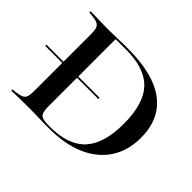

<svg xmlns="http://www.w3.org/2000/svg" viewBox="-123 -773 976 976"><g transform="rotate(45 364.5 -285.5)"><path d="M2.4 -283.1V-291.9H384.7V-283.1ZM287.1 0Q266.1 0 239.5 -1.2Q212.9 -2.4 179 -2.4Q150.8 -2.4 125.4 -2Q100 -1.6 78.6 -1.2Q57.3 -0.8 41.1 0V-8.9L64.5 -11.3Q89.5 -14.5 102.4 -20.6Q115.3 -26.6 120.2 -39.9Q125 -53.2 125 -78.2V-492.7Q125 -517.7 120.2 -531Q115.3 -544.4 102.4 -550.8Q89.5 -557.3 64.5 -559.7L41.1 -562.1V-571Q57.3 -571 78.6 -570.2Q100 -569.4 125.4 -569Q150.8 -568.5 179 -568.5Q212.9 -568.5 239.5 -569.8Q266.1 -571 287.1 -571H310.5Q492.7 -571 585.1 -501.2Q677.4 -431.5 677.4 -297.6Q677.4 -204 633.5 -137.5Q589.5 -71 508.5 -35.5Q427.4 0 314.5 0ZM307.3 -8.9Q441.9 -8.9 503.6 -76.2Q565.3 -143.5 565.3 -285.5Q565.3 -429 503.2 -494.8Q441.1 -560.5 306.5 -560.5H231.5V-76.6Q231.5 -48.4 237.1 -33.5Q242.7 -18.5 258.9 -13.7Q275 -8.9 307.3 -8.9Z"/></g></svg>

Font: Playfair 144pt SemiExpanded SemiBold
Style: Regular
Weight: 600
Width: 6
Designer: Claus Eggers Sørensen
Foundry: Claus Eggers Sørensen
Version: Version 2.203